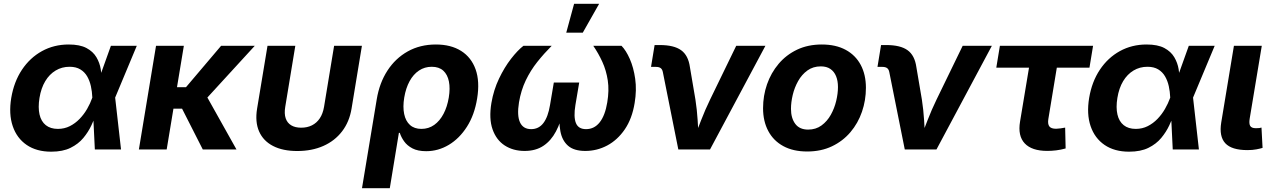

<svg xmlns="http://www.w3.org/2000/svg" viewBox="-20 -787 6719 1011"><path d="M249.7 11.7Q172.6 11.7 120.6 -23.7Q68.6 -59.2 47 -122.9Q25.3 -186.6 39.2 -271.3Q53.6 -356.8 95.7 -419.9Q137.8 -483 201.1 -517.9Q264.3 -552.7 341.7 -552.7Q400.4 -552.7 435.3 -534.1Q470.2 -515.4 487.6 -485.8Q505 -456.3 510.4 -422.9Q515.9 -389.6 516.1 -360.5H563.7L586.2 -274.4L617.3 0H479.4L466.1 -274.4Q464.9 -304.5 458.6 -333.2Q452.3 -361.8 439 -384.9Q425.6 -407.9 403 -421.6Q380.4 -435.4 346.4 -435.4Q305.7 -435.4 273 -415.7Q240.2 -396.1 218.3 -359.6Q196.3 -323 187.9 -271.4Q179.8 -220.7 188.2 -184.1Q196.6 -147.5 221.2 -127.9Q245.8 -108.3 284.8 -108.3Q319.1 -108.3 347.7 -122.8Q376.3 -137.3 399.1 -160.9Q422 -184.6 438.7 -213.5Q455.4 -242.5 465.6 -271.5L564 -545.9H700.3L585.7 -271.5L535.7 -191H488.2Q477.4 -161.9 461.3 -127.1Q445.1 -92.2 418.8 -60.5Q392.5 -28.8 351.5 -8.6Q310.6 11.7 249.7 11.7Z M948.1 -545.9 857.7 0H711.3L801.6 -545.9ZM1321.6 -545.9 1018.3 -214.9H856L874.5 -327.9H959.4L1144.3 -545.9ZM1047.8 0 935.9 -220.3 1059.6 -295.6 1225.2 0Z M1545.3 8.2Q1468.8 8.2 1417.5 -18.5Q1366.1 -45.1 1344.2 -95.1Q1322.3 -145 1333.8 -215.2L1388.6 -545.9H1535L1482 -224.6Q1476 -188.6 1484.3 -164.1Q1492.6 -139.6 1513.5 -127.1Q1534.5 -114.6 1565.9 -114.6Q1597.8 -114.6 1622.7 -127.1Q1647.6 -139.6 1664 -164.1Q1680.3 -188.6 1686.3 -224.6L1739.3 -545.9H1885.7L1831.2 -215.2Q1819.7 -145.5 1781.3 -95.4Q1743 -45.3 1682.8 -18.6Q1622.5 8.2 1545.3 8.2Z M1886.1 204.1 1963.9 -264.8Q1978.1 -350.5 2020.1 -415.2Q2062.1 -480 2127.2 -516.4Q2192.2 -552.7 2275.2 -552.7Q2354.3 -552.7 2408 -518.9Q2461.7 -485 2484.4 -421.6Q2507 -358.1 2492.5 -268.9Q2478.6 -182.1 2438.8 -119.8Q2399 -57.5 2343.2 -24.2Q2287.3 9.1 2224.2 9.1Q2179.9 9.1 2151.7 -5.7Q2123.5 -20.6 2107.9 -42.8Q2092.2 -64.9 2085.2 -87.4H2080.4L2032.5 204.1ZM2199 -108.3Q2237 -108.3 2266.5 -129.3Q2296 -150.3 2315.5 -187.6Q2335.1 -224.8 2343.1 -273.4Q2351.1 -321.6 2343.8 -358Q2336.5 -394.5 2314.1 -414.9Q2291.7 -435.4 2253.3 -435.4Q2215.9 -435.4 2186.2 -415.5Q2156.4 -395.6 2136.7 -359.4Q2117 -323.2 2108.6 -273.7Q2100.4 -224.2 2108.2 -186.8Q2115.9 -149.5 2138.8 -128.9Q2161.7 -108.3 2199 -108.3Z M2742.3 7.8Q2682.3 7.8 2637.8 -20.9Q2593.4 -49.7 2573.6 -106Q2553.9 -162.3 2567.5 -244.7Q2579.2 -313.3 2607.6 -372.9Q2636 -432.5 2670.8 -477.3Q2705.7 -522.2 2736.3 -545.9H2885.1Q2844.5 -505.1 2809 -460.6Q2773.6 -416 2748.5 -363.8Q2723.5 -311.5 2712.8 -248.1Q2701.5 -178.5 2718.1 -142.7Q2734.6 -107 2776.9 -107Q2816.9 -107 2841.4 -139.2Q2865.9 -171.4 2876.2 -233.9L2896.2 -352.5H3029.9L3009.9 -233.9Q2999.6 -171.4 3012.5 -139.2Q3025.4 -107 3065.9 -107Q3109.5 -107 3137.9 -143Q3166.3 -179 3177.6 -247.8Q3188.2 -311.3 3180.3 -363.6Q3172.4 -415.8 3152 -460.7Q3131.6 -505.6 3103.9 -545.9H3252.6Q3276.4 -521.7 3296.3 -476.7Q3316.2 -431.6 3324.7 -372.1Q3333.2 -312.6 3321.8 -244.7Q3308.4 -162.3 3270 -106Q3231.5 -49.7 3177.4 -20.9Q3123.3 7.8 3062.2 7.8Q3002.5 7.8 2971.2 -19.5Q2939.9 -46.9 2930.8 -95.7Q2921.7 -144.6 2928 -208.9H2948.1Q2933.2 -143.9 2907.5 -95.1Q2881.8 -46.2 2841.3 -19.2Q2800.9 7.8 2742.3 7.8ZM2961.7 -615.1 3003 -767.1H3134.9L3048.8 -615.1Z M3551.8 0 3470.2 -407.8Q3467.4 -422 3458.8 -428.4Q3450.1 -434.8 3433.5 -434.8H3408.1L3426.9 -549.8H3454.5Q3528.9 -549.8 3566.5 -522.6Q3604.2 -495.5 3612.8 -433.9L3641.9 -262.5Q3650.1 -209.3 3653.5 -155Q3656.9 -100.6 3660.2 -43.1H3628.9Q3651.4 -101 3672.3 -155.2Q3693.2 -209.3 3719 -262.5L3856.7 -545.9H4010.4L3718.7 0Z M4230.2 10.7Q4156.4 10.7 4104.6 -17.6Q4052.7 -45.8 4025.4 -97.2Q3998 -148.5 3998 -217.2Q3998 -283 4018.9 -343.2Q4039.9 -403.4 4079.8 -450.7Q4119.7 -498 4177 -525.4Q4234.4 -552.7 4307.5 -552.7Q4381 -552.7 4433 -524.6Q4484.9 -496.5 4512.3 -445.1Q4539.6 -393.8 4539.6 -324.6Q4539.6 -258.7 4518.8 -198.5Q4498.1 -138.2 4458.1 -91.1Q4418.1 -43.9 4360.7 -16.6Q4303.4 10.7 4230.2 10.7ZM4235.4 -104.6Q4276.2 -104.6 4305.9 -126.5Q4335.7 -148.3 4354.8 -182.7Q4374 -217.1 4383.2 -256Q4392.4 -294.9 4392.4 -328.7Q4392.4 -361.5 4382.4 -385.9Q4372.4 -410.3 4352.5 -423.9Q4332.6 -437.5 4302.1 -437.5Q4261.3 -437.5 4231.5 -415.9Q4201.7 -394.3 4182.6 -360.1Q4163.4 -325.8 4154.2 -287.1Q4145 -248.3 4145 -214Q4145 -165.1 4167.5 -134.9Q4190 -104.6 4235.4 -104.6Z M4744.2 0 4662.6 -407.8Q4659.8 -422 4651.1 -428.4Q4642.5 -434.8 4625.9 -434.8H4600.5L4619.3 -549.8H4646.9Q4721.3 -549.8 4758.9 -522.6Q4796.6 -495.5 4805.2 -433.9L4834.3 -262.5Q4842.5 -209.3 4845.9 -155Q4849.3 -100.6 4852.5 -43.1H4821.3Q4843.8 -101 4864.7 -155.2Q4885.6 -209.3 4911.4 -262.5L5049.1 -545.9H5202.8L4911.1 0Z M5494.7 7.6Q5413 7.6 5375.8 -32Q5338.6 -71.6 5351.2 -146.9L5398.4 -430.6H5226.1L5245.1 -545.9H5735.7L5716.7 -430.6H5544.8L5500.1 -159.8Q5496.1 -134.2 5505.3 -121.6Q5514.5 -109 5541.3 -109Q5549.8 -109 5565.1 -111.1Q5580.4 -113.2 5588.7 -115.1L5591.2 -5.3Q5566.2 1.7 5541.7 4.7Q5517.3 7.6 5494.7 7.6Z M5925.5 11.7Q5848.4 11.7 5796.4 -23.7Q5744.4 -59.2 5722.7 -122.9Q5701.1 -186.6 5715 -271.3Q5729.4 -356.8 5771.5 -419.9Q5813.6 -483 5876.8 -517.9Q5940.1 -552.7 6017.4 -552.7Q6076.2 -552.7 6111.1 -534.1Q6145.9 -515.4 6163.3 -485.8Q6180.7 -456.3 6186.2 -422.9Q6191.7 -389.6 6191.9 -360.5H6239.4L6262 -274.4L6293 0H6155.2L6141.9 -274.4Q6140.7 -304.5 6134.4 -333.2Q6128.1 -361.8 6114.7 -384.9Q6101.3 -407.9 6078.8 -421.6Q6056.2 -435.4 6022.2 -435.4Q5981.5 -435.4 5948.7 -415.7Q5916 -396.1 5894 -359.6Q5872.1 -323 5863.7 -271.4Q5855.5 -220.7 5864 -184.1Q5872.4 -147.5 5897 -127.9Q5921.5 -108.3 5960.5 -108.3Q5994.9 -108.3 6023.5 -122.8Q6052.1 -137.3 6074.9 -160.9Q6097.8 -184.6 6114.4 -213.5Q6131.1 -242.5 6141.4 -271.5L6239.8 -545.9H6376.1L6261.5 -271.5L6211.4 -191H6164Q6153.2 -161.9 6137.1 -127.1Q6120.9 -92.2 6094.6 -60.5Q6068.3 -28.8 6027.3 -8.6Q5986.4 11.7 5925.5 11.7Z M6549 3.4Q6465.3 3.4 6432 -32.6Q6398.7 -68.6 6410.5 -141.7L6477.4 -545.9H6624.1L6560.3 -161.8Q6556.1 -135.8 6563.2 -123.8Q6570.4 -111.9 6592.7 -111.9Q6604.5 -111.9 6611.1 -112.7Q6617.8 -113.6 6622.5 -115.3L6628.2 -8.3Q6616.6 -4.6 6595.9 -0.6Q6575.1 3.4 6549 3.4Z"/></svg>

Font: Adwaita Sans
Style: Italic
Weight: 400
Italic angle: -9.39999°
Designer: Rasmus Andersson
Foundry: rsms
Version: Version 4.001;git-9221beed3